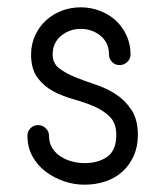

<svg xmlns="http://www.w3.org/2000/svg" viewBox="-20 -505 452 525"><path d="M357 -136Q357 -104 345.5 -78.5Q334 -53 314.5 -35.5Q295 -18 268.5 -9Q242 0 211 0Q182 0 154.5 -9.5Q127 -19 104.5 -36Q82 -53 68.5 -78Q55 -103 55 -134Q55 -146 63.5 -154.5Q72 -163 84 -163Q96 -163 105 -154.5Q114 -146 114 -134Q114 -114 123 -100Q132 -86 146 -77Q160 -68 177 -63.5Q194 -59 211 -59Q249 -59 273.5 -76.5Q298 -94 298 -136Q298 -168 280.5 -185.5Q263 -203 237.5 -214Q212 -225 181.5 -233.5Q151 -242 125.5 -255.5Q100 -269 82.5 -292.5Q65 -316 65 -356Q65 -384 76 -408Q87 -432 105.5 -449Q124 -466 148.5 -475.5Q173 -485 201 -485Q228 -485 253 -475.5Q278 -466 296.5 -449Q315 -432 326 -408Q337 -384 337 -356Q337 -344 328 -335.5Q319 -327 307 -327Q295 -327 286.5 -335.5Q278 -344 278 -356Q278 -388 255 -407Q232 -426 201 -426Q170 -426 147 -407Q124 -388 124 -356Q124 -332 141.5 -318.5Q159 -305 184.5 -294.5Q210 -284 240.5 -274Q271 -264 296.5 -247.5Q322 -231 339.5 -204.5Q357 -178 357 -136Z"/></svg>

Font: Hanken Light
Style: Light
Weight: 300
Designer: Alfredo Marco Pradil
Foundry: Hanken Design Co.
Version: Version 2.06 2014